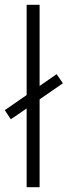

<svg xmlns="http://www.w3.org/2000/svg" viewBox="-33 -780 282 800"><path d="M78 0H132V-366L229 -433L203 -471L132 -422V-760H78V-384L-13 -321L12 -283L78 -328Z"/></svg>

Font: Noto Sans Kannada Condensed Light
Style: Regular
Weight: 300
Width: 3
Designer: Jelle Bosma - Monotype Design Team
Foundry: Monotype Imaging Inc.
Version: Version 2.005